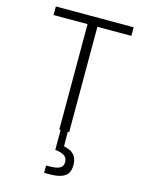

<svg xmlns="http://www.w3.org/2000/svg" viewBox="-145 -817 910 1187"><g transform="rotate(15 310.0 -224.0)"><path d="M278.5 0V-730H341.5V0ZM61 -730H559V-675H61ZM420 190Q420 221.5 407.8 241.5Q395.5 261.5 366.8 272Q338 282.5 289 282.5H257V235.5H276.5Q326.5 235.5 346 223Q365.5 210.5 365.5 185.5Q365.5 158.5 346 145Q326.5 131.5 287 127.5V-24H332L334 114L318.5 89.5Q352 94.5 374.2 105.8Q396.5 117 408.2 137.5Q420 158 420 190Z"/></g></svg>

Font: Monaspace Neon Var
Style: Regular
Weight: 400
Designer: Riley Cran and the Lettermatic Team
Version: Version 1.000 (Monaspace Neon Var)